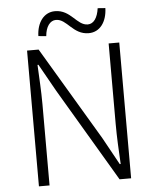

<svg xmlns="http://www.w3.org/2000/svg" viewBox="-61 -977 828 1027"><g transform="rotate(-5 353.5 -463.0)"><path d="M106 0H163V-437C163 -510 158 -578 155 -648H160L242 -502L539 0H601V-729H544V-297C544 -226 548 -153 552 -81H547L466 -228L168 -729H106ZM443 -793C504 -793 541 -846 543 -919L502 -922C495 -871 474 -840 442 -840C383 -840 358 -926 273 -926C212 -926 175 -872 173 -801L215 -797C219 -847 242 -879 274 -879C333 -879 358 -793 443 -793Z"/></g></svg>

Font: Noto Sans CJK JP Light
Style: Regular
Weight: 300
Designer: Ryoko NISHIZUKA (kana & ideographs); Paul D. Hunt (Latin, Greek & Cyrillic); Wenlong ZHANG (bopomofo); Sandoll Communica
Foundry: Adobe Systems Incorporated
Version: Version 1.004;PS 1.004;hotconv 1.0.82;makeotf.lib2.5.63406